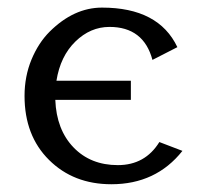

<svg xmlns="http://www.w3.org/2000/svg" viewBox="-20 -470 537 500"><path d="M455.1 -77.1Q386.2 9.8 270 9.8Q171.4 9.8 107.7 -53.5Q43.9 -116.7 43.9 -220.2Q43.9 -271 62 -314.9Q80.1 -358.4 109.4 -387.7Q172.4 -450.2 245.6 -450.2Q393.1 -450.2 441.9 -347.2L377 -314Q354 -399.9 265.1 -399.9Q215.3 -399.9 176.3 -361.8Q137.2 -323.7 127 -259.8H320.8V-210H124Q127 -132.3 171.4 -86.2Q215.8 -40 286.9 -40Q357.9 -40 395 -100.1Z"/></svg>

Font: Pfennig
Style: Medium
Weight: 500
Version: Version 20120410 ; ttfautohint (v0.8)